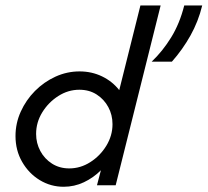

<svg xmlns="http://www.w3.org/2000/svg" viewBox="-20 -687 770 712"><path d="M216 5.6Q168.1 5.6 127.4 -19.1Q86.8 -43.8 62.2 -86.5Q37.5 -129.2 37.5 -182.6Q37.5 -229.9 56.9 -272.9Q76.4 -316 109.7 -349.7Q143.1 -383.3 185.8 -402.8Q228.5 -422.2 275 -422.2Q320.1 -422.2 358.3 -403.8Q396.5 -385.4 422.2 -352.8L500.7 -666.7H575.7L409 0H339.6L354.2 -55.6Q326.4 -27.8 291 -11.1Q255.6 5.6 216 5.6ZM236.8 -62.5Q278.5 -62.5 314.9 -85.8Q351.4 -109 374.3 -146.5Q397.2 -184 397.2 -226.4Q397.2 -261.1 381.6 -289.9Q366 -318.8 338.5 -336.5Q311.1 -354.2 274.3 -354.2Q232.6 -354.2 196.2 -330.9Q159.7 -307.6 136.8 -270.5Q113.9 -233.3 113.9 -190.3Q113.9 -156.2 129.5 -127.1Q145.1 -97.9 172.9 -80.2Q200.7 -62.5 236.8 -62.5ZM542.4 -458.3Q583.3 -497.2 614.9 -548.6Q646.5 -600 663.2 -666.7H729.9Q715.3 -606.9 686.1 -554.9Q656.9 -502.8 617.4 -458.3Z"/></svg>

Font: Afacad
Style: Italic
Weight: 400
Italic angle: -14°
Designer: Kristian Moeller
Foundry: Dicotype
Version: Version 1.000